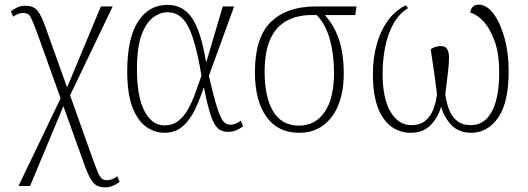

<svg xmlns="http://www.w3.org/2000/svg" viewBox="-20 -564 2281 830"><path d="M60 240 242 -139 138 -429Q121 -474 112 -491Q103 -508 81 -508Q59 -508 37 -492L27 -515Q41 -526 56 -532.5Q71 -539 89 -539Q126 -539 143 -517Q160 -495 178 -443L270 -186L416 -536H467L283 -152L382 126Q395 162 403.5 181.5Q412 201 420.5 208Q429 215 442 215Q465 215 487 198L497 222Q485 232 468.5 239Q452 246 435 246Q399 246 381 223Q363 200 343 143L254 -105L110 240Z M690 10Q649 10 612.5 -15.5Q576 -41 553 -99Q530 -157 530 -256Q530 -398 576.5 -470.5Q623 -543 704 -543Q772 -543 810.5 -485.5Q849 -428 870 -299H873L943 -536H992L883 -236Q899 -166 911 -124Q923 -82 933 -60.5Q943 -39 953.5 -32Q964 -25 977 -25Q988 -25 999.5 -30Q1011 -35 1021 -42L1031 -18Q1018 -8 1001.5 -1Q985 6 966 6Q938 6 921 -10Q904 -26 890.5 -67Q877 -108 862 -184H860Q844 -135 823 -90.5Q802 -46 770 -18Q738 10 690 10ZM690 -22Q726 -22 751 -41.5Q776 -61 793.5 -93Q811 -125 824.5 -162.5Q838 -200 851 -237Q834 -337 814.5 -397.5Q795 -458 768.5 -484.5Q742 -511 704 -511Q673 -511 642.5 -489Q612 -467 592 -413.5Q572 -360 572 -265Q572 -146 604.5 -84Q637 -22 690 -22Z M1273 10Q1181 10 1131.5 -59.5Q1082 -129 1082 -252Q1082 -402 1151 -469Q1220 -536 1343 -536H1521L1516 -499H1384Q1425 -454 1445.5 -392.5Q1466 -331 1466 -245Q1466 -169 1443.5 -112Q1421 -55 1378 -22.5Q1335 10 1273 10ZM1272 -21Q1343 -21 1383.5 -80Q1424 -139 1424 -250Q1424 -326 1406.5 -391.5Q1389 -457 1349 -499H1327Q1266 -499 1220 -474.5Q1174 -450 1149 -396Q1124 -342 1124 -253Q1124 -144 1161 -82.5Q1198 -21 1272 -21Z M1755 10Q1709 10 1672 -16.5Q1635 -43 1613.5 -99Q1592 -155 1592 -245Q1592 -310 1607.5 -368.5Q1623 -427 1654.5 -472Q1686 -517 1734 -541L1744 -529Q1704 -504 1680 -460Q1656 -416 1645 -360.5Q1634 -305 1634 -246Q1634 -139 1668 -81Q1702 -23 1759 -23Q1795 -23 1818 -41.5Q1841 -60 1853 -91Q1865 -122 1869 -157Q1858 -248 1842 -351Q1850 -357 1861.5 -361Q1873 -365 1884 -365Q1906 -365 1913.5 -351Q1921 -337 1921 -316Q1921 -292 1917.5 -259.5Q1914 -227 1910 -198.5Q1906 -170 1905 -158Q1909 -123 1920.5 -92Q1932 -61 1955 -42Q1978 -23 2015 -23Q2075 -23 2106.5 -82.5Q2138 -142 2138 -250Q2138 -332 2118 -387Q2098 -442 2069 -472.5Q2040 -503 2013 -509Q2014 -525 2024 -534.5Q2034 -544 2049 -544Q2084 -544 2113.5 -504.5Q2143 -465 2161 -399.5Q2179 -334 2179 -257Q2179 -121 2133.5 -55.5Q2088 10 2017 10Q1963 10 1931 -24Q1899 -58 1887 -103Q1874 -57 1842 -23.5Q1810 10 1755 10Z"/></svg>

Font: Noto Serif SemiCondensed ExtraLight
Style: Regular
Weight: 200
Width: 4
Designer: Monotype Design Team
Foundry: Monotype Imaging Inc.
Version: Version 2.014